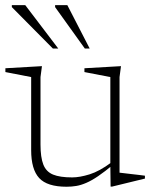

<svg xmlns="http://www.w3.org/2000/svg" viewBox="-22 -700 575 730"><path d="M132 -150.5Q132 -101.5 142.8 -74.2Q153.5 -47 179.8 -36.2Q206 -25.5 252.5 -25.5Q281 -25.5 318.8 -37.2Q356.5 -49 401.5 -82.5L409.5 -75Q376.5 -47.5 351.5 -30.5Q326.5 -13.5 306.2 -4.8Q286 4 268 7Q250 10 231 10Q157.5 10 127 -23Q96.5 -56 96.5 -129V-407L-1.5 -426V-440.5L137.5 -448.5L132 -407ZM398.5 9.5 397.5 -71.5V-407L299 -426V-440.5L438 -448.5L432.5 -407V-43.5Q437 -43 449.5 -41.5Q462 -40 477.5 -38.2Q493 -36.5 507 -34.8Q521 -33 529 -32V-21L404 9.5ZM199.5 -515.5H179L23 -673V-680.5H74ZM319 -515.5H300.5L187.5 -673V-680.5H234Z"/></svg>

Font: Newsreader 16pt 16pt ExtraLight
Style: Regular
Weight: 250
Version: Version 1.003